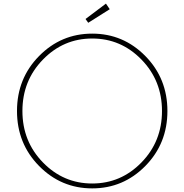

<svg xmlns="http://www.w3.org/2000/svg" viewBox="-20 -1026 1020 1062"><path d="M217.5 -696.5Q104 -580 104 -412Q104 -244 217.5 -127.5Q331 -11 490 -11Q649 -11 762.5 -127.5Q876 -244 876 -412Q876 -580 762.5 -696.5Q649 -813 490 -813Q331 -813 217.5 -696.5ZM196 -108Q74 -232 74 -412Q74 -592 196 -716Q318 -840 490 -840Q662 -840 784 -716Q906 -592 906 -412Q906 -232 784 -108Q662 16 490 16Q318 16 196 -108ZM566 -1006 587 -975 468 -900 453 -921Z"/></svg>

Font: Spartan MB
Style: Regular
Weight: 250
Designer: Matt Bailey
Foundry: Matt Bailey
Version: Version 1.000